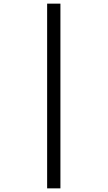

<svg xmlns="http://www.w3.org/2000/svg" viewBox="-20 -819 591 1055"><path d="M239 -799V216H312V-799Z"/></svg>

Font: Noto Sans Sinhala ExtraCondensed
Style: Regular
Weight: 400
Width: 2
Designer: Jelle Bosma - Monotype Design Team
Foundry: Monotype Imaging Inc.
Version: Version 2.006